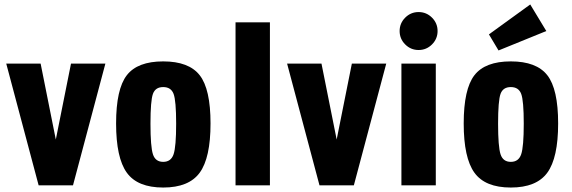

<svg xmlns="http://www.w3.org/2000/svg" viewBox="-20 -830 2564 860"><path d="M153 0H307L452 -545H298L230 -205L162 -545H8Z M500 -277Q500 -123 548 -56.5Q596 10 711 10Q826 10 874.5 -56.5Q923 -123 923 -277Q923 -431 874.5 -493Q826 -555 711 -555Q596 -555 548 -493Q500 -431 500 -277ZM654 -276Q654 -379 665 -409.5Q676 -440 711 -440Q746 -440 757.5 -409.5Q769 -379 769 -276Q769 -173 757.5 -139Q746 -105 711 -105Q676 -105 665 -139Q654 -173 654 -276Z M1035 -730V0H1189V-730Z M1411 0H1565L1710 -545H1556L1488 -205L1420 -545H1266Z M1932 0V-545H1778V0ZM1770 -691Q1770 -656 1795 -631Q1820 -606 1855 -606Q1890 -606 1915 -631Q1940 -656 1940 -691Q1940 -726 1915 -751Q1890 -776 1855 -776Q1820 -776 1795 -751Q1770 -726 1770 -691Z M2057 -277Q2057 -123 2105 -56.5Q2153 10 2268 10Q2383 10 2431.5 -56.5Q2480 -123 2480 -277Q2480 -431 2431.5 -493Q2383 -555 2268 -555Q2153 -555 2105 -493Q2057 -431 2057 -277ZM2211 -276Q2211 -379 2222 -409.5Q2233 -440 2268 -440Q2303 -440 2314.5 -409.5Q2326 -379 2326 -276Q2326 -173 2314.5 -139Q2303 -105 2268 -105Q2233 -105 2222 -139Q2211 -173 2211 -276ZM2213 -604 2427 -691 2355 -810 2170 -676Z"/></svg>

Font: Secuela Black
Style: Regular
Weight: 900
Designer: Fernando Haro
Foundry: deFharo
Version: Version 1.704